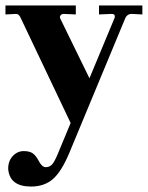

<svg xmlns="http://www.w3.org/2000/svg" viewBox="-22 -445 543 704"><path d="M92 239Q13 239 8 174Q8 145 25 127Q42 109 65 109Q87 109 98.5 117.5Q110 126 120 145Q132 168 146 168Q159 168 169 158Q178 148 190 119L237 6L53 -381Q47 -394 37 -394L-2 -392V-425H256V-392L211 -394Q204 -394 200 -388.5Q196 -383 199 -377L306 -158L398 -379Q399 -380 399 -385Q399 -394 388 -394L341 -392V-425H500V-392L461 -394Q443 -394 436 -375L232 116Q203 185 171.5 212Q140 239 92 239Z"/></svg>

Font: UnnaBold
Style: Bold
Weight: 700
Designer: Jorge de Buen Unna
Foundry: Omnibus-Type
Version: Version 2.008;hotconv 1.0.109;makeotfexe 2.5.65596